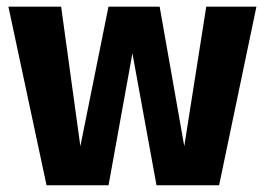

<svg xmlns="http://www.w3.org/2000/svg" viewBox="-20 -551 788 571"><path d="M742.6 -531.2 631.6 0H445.4L373.8 -392.4L302.8 0H118.4L5 -531.2H161.8L219 -116.2L302.6 -531.2H454.8L528 -116.2L593.4 -531.2Z"/></svg>

Font: Firava
Style: Regular
Weight: 400
Designer: Carrois Corporate & Edenspiekermann AG
Foundry: Greg Finn Gibson
Version: Version 5.000